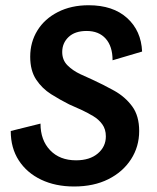

<svg xmlns="http://www.w3.org/2000/svg" viewBox="-20 -682 586 715"><path d="M255.8 12.5Q186.7 12.5 133.3 -12.9Q80 -38.3 50 -84.6Q20 -130.8 20 -194.2L130.8 -221.7Q130.8 -160 166.7 -122.5Q202.5 -85 263.3 -85Q314.2 -85 344.2 -110.4Q374.2 -135.8 374.2 -174.2Q374.2 -200.8 360.8 -219.2Q347.5 -237.5 327.1 -249.6Q306.7 -261.7 285.8 -271.7L237.5 -293.3Q204.2 -310 170.4 -331.2Q136.7 -352.5 114.6 -385.8Q92.5 -419.2 92.5 -470.8Q92.5 -525 119.2 -568.3Q145.8 -611.7 195.4 -637.1Q245 -662.5 310 -662.5Q400.8 -662.5 453.3 -615Q505.8 -567.5 509.2 -490L399.2 -457.5Q399.2 -509.2 373.8 -537.9Q348.3 -566.7 302.5 -566.7Q259.2 -566.7 235.4 -544.2Q211.7 -521.7 211.7 -488.3Q211.7 -458.3 231.2 -438.8Q250.8 -419.2 279.2 -405.8L323.3 -385.8Q365 -366.7 405.4 -344.2Q445.8 -321.7 472.1 -286.2Q498.3 -250.8 498.3 -194.2Q498.3 -135.8 467.9 -88.8Q437.5 -41.7 383.3 -14.6Q329.2 12.5 255.8 12.5Z"/></svg>

Font: Familjen Grotesk SemiBold
Style: Italic
Weight: 600
Italic angle: -9.46201°
Designer: Anders Wikstroem, Jonas Baeckman, Matilda Gysing, Kristian Moeller
Foundry: Familjen STHLM AB
Version: Version 2.002